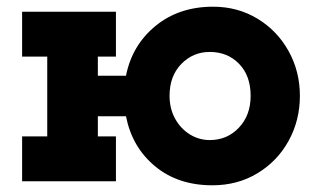

<svg xmlns="http://www.w3.org/2000/svg" viewBox="-20 -541 940 573"><path d="M875 -255Q875 -182 841.5 -121Q808 -60 748.5 -24Q689 12 614 12Q511 12 442.5 -45Q374 -102 356 -194H272V-134H326V0H46V-134H121V-372H46V-506H326V-372H272V-315H356Q374 -406 444 -463.5Q514 -521 616 -521Q689 -521 748 -485.5Q807 -450 841 -389Q875 -328 875 -255ZM728 -255Q728 -315 693.5 -350.5Q659 -386 606 -386Q556 -386 521 -350Q486 -314 486 -255Q486 -217 502.5 -187Q519 -157 546.5 -140Q574 -123 606 -123Q658 -123 693 -160Q728 -197 728 -255Z"/></svg>

Font: Arvo
Style: Bold
Weight: 700
Designer: Anton Koovit (Cyrillic Expansion: Cyreal)
Foundry: Anton Koovit, Yassin Baggar
Version: Version 3.000